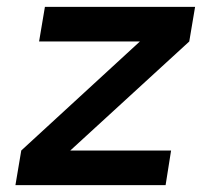

<svg xmlns="http://www.w3.org/2000/svg" viewBox="-20 -540 640 560"><path d="M25 0 42 -101 388 -419H94L111 -520H549L532 -419L185 -101H479L463 0Z"/></svg>

Font: Zed Sans Extended
Style: Bold Italic
Weight: 700
Width: 7
Italic angle: -9°
Designer: Belleve Invis
Foundry: Belleve Invis
Version: Version 1.0.0; ttfautohint (v1.8.4)